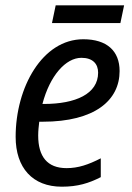

<svg xmlns="http://www.w3.org/2000/svg" viewBox="-20 -694 496 724"><path d="M176 -607H434L448 -674H190ZM213 10C273 10 315 -3 360 -26V-97C313 -73 275 -60 231 -60C158 -60 124 -104 124 -183C124 -200 126 -219 128 -235H141C338 -235 431 -316 431 -426C431 -502 383 -546 294 -546C140 -546 39 -365 39 -178C39 -61 103 10 213 10ZM146 -302H140C168 -409 228 -476 287 -476C330 -476 350 -453 350 -420C350 -340 265 -302 146 -302Z"/></svg>

Font: Noto Sans SemiCondensed
Style: Italic
Weight: 400
Width: 4
Italic angle: -12°
Designer: Monotype Design Team
Foundry: Monotype Imaging Inc.
Version: Version 2.013